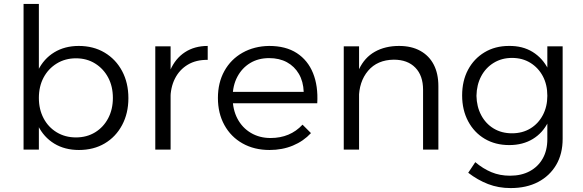

<svg xmlns="http://www.w3.org/2000/svg" viewBox="-20 -762 2968 978"><path d="M381 -528Q456 -528 513 -494Q570 -460 602 -400Q634 -340 634 -262Q634 -185 602 -125Q570 -65 513.5 -31.5Q457 2 382 2Q310 2 256.5 -30.5Q203 -63 173.5 -122.5Q144 -182 144 -262Q144 -343 173.5 -403Q203 -463 256.5 -495.5Q310 -528 381 -528ZM367 -465Q312 -465 269 -438.5Q226 -412 202 -367Q178 -322 178 -263Q178 -205 202 -159.5Q226 -114 269 -88Q312 -62 367 -62Q422 -62 464.5 -88Q507 -114 531 -159.5Q555 -205 555 -263Q555 -322 531 -367Q507 -412 464.5 -438.5Q422 -465 367 -465ZM100 -742H178V0H100Z M1038 -457Q979 -458 936.5 -432.5Q894 -407 871 -361.5Q848 -316 848 -255L821 -258Q821 -344 847 -404Q873 -464 922 -496Q971 -528 1038 -528ZM771 -526H849V0H771Z M1527 -294Q1525 -347 1502.5 -385.5Q1480 -424 1441.5 -445Q1403 -466 1351 -466Q1296 -466 1254.5 -441Q1213 -416 1189 -371Q1165 -326 1165 -266Q1165 -204 1189.5 -157.5Q1214 -111 1258 -85Q1302 -59 1358 -59Q1458 -59 1521 -127L1564 -84Q1526 -43 1472 -20.5Q1418 2 1353 2Q1275 2 1215.5 -31.5Q1156 -65 1123 -125Q1090 -185 1090 -263Q1090 -341 1123 -400.5Q1156 -460 1215.5 -493.5Q1275 -527 1351 -528Q1436 -528 1492 -491.5Q1548 -455 1574.5 -389.5Q1601 -324 1596 -236H1151V-294Z M2135 -305Q2135 -377 2095.5 -417.5Q2056 -458 1986 -458Q1902 -457 1855 -401.5Q1808 -346 1808 -258H1781Q1781 -350 1809 -409.5Q1837 -469 1889.5 -498.5Q1942 -528 2013 -528Q2076 -528 2121 -503Q2166 -478 2189.5 -432.5Q2213 -387 2213 -323V0H2135ZM1731 -526H1809V0H1731Z M2846 -55Q2846 22 2813 78Q2780 134 2721 165Q2662 196 2581 196Q2519 196 2466 175.5Q2413 155 2365 118L2401 64Q2440 97 2483 115Q2526 133 2578 133Q2636 133 2678.5 110Q2721 87 2744.5 45.5Q2768 4 2768 -53V-526H2846ZM2572 -528Q2642 -529 2693 -497.5Q2744 -466 2772.5 -409.5Q2801 -353 2800 -276Q2801 -199 2773 -142Q2745 -85 2694 -54Q2643 -23 2574 -23Q2503 -23 2449 -55Q2395 -87 2364.5 -144.5Q2334 -202 2334 -276Q2334 -350 2364 -406.5Q2394 -463 2448 -495.5Q2502 -528 2572 -528ZM2588 -467Q2536 -467 2495 -442Q2454 -417 2431 -373.5Q2408 -330 2407 -274Q2408 -219 2431 -175.5Q2454 -132 2494.5 -107.5Q2535 -83 2588 -83Q2641 -83 2681.5 -107.5Q2722 -132 2745 -175.5Q2768 -219 2768 -274Q2768 -331 2745 -374Q2722 -417 2681.5 -442Q2641 -467 2588 -467Z"/></svg>

Font: Alexandria Light
Style: Regular
Weight: 300
Designer: Mohamed Gaber
Foundry: Kief Type Foundry
Version: Version 5.100